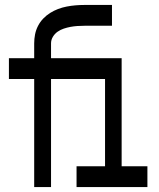

<svg xmlns="http://www.w3.org/2000/svg" viewBox="-20 -755 640 775"><path d="M118 0V-436H16V-520H118V-580Q118 -598 121.5 -616Q125 -634 133.5 -650.5Q142 -667 154.5 -680Q167 -693 182 -702.5Q197 -712 214 -718.5Q231 -725 249 -728.5Q267 -732 285 -733.5Q303 -735 321 -735H432V-651H321Q306 -651 292 -650Q278 -649 264.5 -646.5Q251 -644 237.5 -639.5Q224 -635 212.5 -627Q201 -619 193.5 -606.5Q186 -594 186 -580V-520H471V-84H575V0H289V-84H404V-436H186V0Z"/></svg>

Font: Iosevka SS04 Medium Extended
Style: Regular
Weight: 500
Width: 7
Monospace: yes
Designer: Belleve Invis
Foundry: Belleve Invis
Version: Version 19.0.0; ttfautohint (v1.8.4)